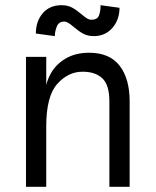

<svg xmlns="http://www.w3.org/2000/svg" viewBox="-20 -719 599 739"><path d="M298 -443Q242 -443 200 -395.5Q158 -348 158 -233L153 -349Q153 -393 173 -431.5Q193 -470 231.5 -493Q270 -516 323 -516Q402 -516 440.5 -466Q479 -416 479 -329V0H401V-329Q401 -392 374 -417.5Q347 -443 298 -443ZM80 -500H158V0H80ZM217 -699Q240 -699 257 -690Q274 -681 294 -664Q307 -653 315 -648Q323 -643 331 -643Q355 -643 361 -659.5Q367 -676 367 -696Q367 -698 367 -699L440 -689Q440 -643 412.5 -611.5Q385 -580 341 -580Q318 -580 301 -589Q284 -598 264 -615Q251 -626 243 -631Q235 -636 227 -636Q206 -636 198.5 -616.5Q191 -597 191 -580L118 -590Q118 -637 144.5 -668Q171 -699 217 -699Z"/></svg>

Font: Uncut Sans VF
Style: Regular
Weight: 400
Designer: Kasper Nordkvist
Foundry: Uncut Type
Version: Version 1.100;FEAKit 1.0